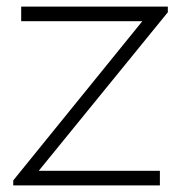

<svg xmlns="http://www.w3.org/2000/svg" viewBox="-20 -560 567 580"><path d="M20 0V-15L410 -496H44V-540H487V-523L97 -44H463V0Z"/></svg>

Font: Hauora
Style: Regular
Weight: 400
Designer: Wayne Shih
Foundry: WCYS
Version: Version 1.001